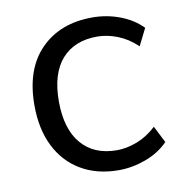

<svg xmlns="http://www.w3.org/2000/svg" viewBox="-65 -573 624 644"><g transform="rotate(-10 247.5 -251.0)"><path d="M290 9Q216 9 161.5 -23Q107 -55 77.5 -114Q48 -173 48 -254Q48 -377 114 -444Q180 -511 290 -511Q339 -511 384 -494Q429 -477 459 -446L430 -388Q400 -417 364.5 -431Q329 -445 295 -445Q217 -445 174 -396Q131 -347 131 -253Q131 -159 174 -108.5Q217 -58 295 -58Q328 -58 363.5 -71.5Q399 -85 430 -114L459 -57Q428 -25 382 -8Q336 9 290 9Z"/></g></svg>

Font: Winston
Style: Regular
Weight: 400
Designer: Original fonts by Vernon Adams / Changes by Cristiano Sobral
Foundry: Original fonts by Vernon Adams / Changes by Cristiano Sobral
Version: Version 2.503;July 17, 2020;FontCreator 13.0.0.2655 64-bit